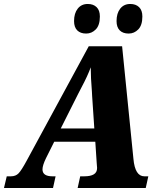

<svg xmlns="http://www.w3.org/2000/svg" viewBox="-60 -947 799 967"><path d="M687 -59 674 0H331L344 -59H365Q396 -59 412.5 -69Q429 -79 429 -101Q429 -109 427 -127L420 -233H213L172 -151Q154 -114 154 -94Q154 -59 204 -59H220L207 0H-40L-26 -59H-5Q19 -59 33.5 -74Q48 -89 74 -137L387 -714H555L612 -147Q620 -59 667 -59ZM415 -300 404 -464 403 -484Q397 -556 397 -608Q382 -566 350 -506L333 -473L246 -300ZM313 -841Q313 -880 331.5 -903.5Q350 -927 382 -927Q410 -927 426.5 -911Q443 -895 443 -864Q443 -820 422.5 -799Q402 -778 374 -778Q345 -778 329 -794Q313 -810 313 -841ZM527 -841Q527 -880 545.5 -903.5Q564 -927 596 -927Q624 -927 640.5 -911Q657 -895 657 -864Q657 -820 636.5 -799Q616 -778 588 -778Q559 -778 543 -794Q527 -810 527 -841Z"/></svg>

Font: Noto Serif NarrowBlack
Style: Italic
Weight: 900
Width: 4
Italic angle: -12°
Designer: Monotype Design Team
Foundry: Monotype Imaging Inc.
Version: Version 1.001